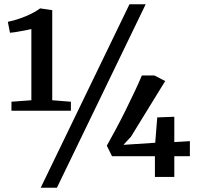

<svg xmlns="http://www.w3.org/2000/svg" viewBox="-20 -835 932 906"><path d="M128 -362V-698Q118 -695.5 97.8 -691.5Q77.5 -687.5 57.2 -684.2Q37 -681 27 -680.5L17 -732Q44.5 -737.5 73.8 -747.8Q103 -758 128.2 -770.5Q153.5 -783 169.5 -795.5L226.5 -787V-362L314.5 -355V-312.5H34V-355ZM591 -815H667.5L248.5 51H172ZM711 0V-98H508.5L484 -147.5Q503 -181 526 -224Q549 -267 572 -313.2Q595 -359.5 615.2 -402.5Q635.5 -445.5 649.5 -479H708.5L759.5 -452.5L598 -190L562.5 -151.5L712.5 -161.5L722 -281L802.5 -284V-164.5L876 -169V-98H802.5V0Z"/></svg>

Font: Merriweather 24pt SemiBold
Style: Regular
Weight: 600
Designer: Eben Sorkin
Foundry: Eben Sorkin
Version: Version 2.100